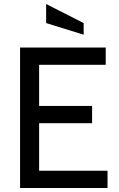

<svg xmlns="http://www.w3.org/2000/svg" viewBox="-20 -937 594 957"><path d="M80 -700H507V-614H175V-409H439V-323H175V-86H516V0H80ZM210 -822V-917L397 -822V-764Z"/></svg>

Font: Cabin
Style: Regular
Weight: 400
Designer: Pablo Impallari
Foundry: Pablo Impallari. http://www.impallari.com Igino Marini. http://www.ikern.com
Version: Version 2.200